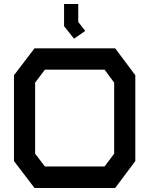

<svg xmlns="http://www.w3.org/2000/svg" viewBox="-20 -942 748 962"><path d="M557 0H153L50 -135V-565L153 -700H557L658 -565V-135ZM552 -528 504 -593H205L156 -528V-172L205 -108H504L552 -172ZM301 -811V-922H372V-832L407 -787L351 -748Z"/></svg>

Font: Turret Road ExtraBold
Style: Regular
Weight: 800
Designer: Noponies
Foundry: Noponies
Version: Version 1.001; ttfautohint (v1.8)